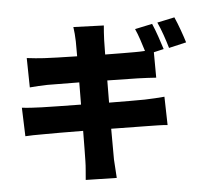

<svg xmlns="http://www.w3.org/2000/svg" viewBox="-62 -941 1124 1093"><g transform="rotate(5 500.0 -395.0)"><path d="M969 -742C952 -776 916 -840 890 -878L796 -840C823 -802 855 -743 875 -702ZM541 -487 713 -514C745 -518 791 -525 817 -527L791 -670L845 -693C827 -728 792 -793 767 -830L673 -792C696 -759 720 -712 740 -673C720 -668 699 -664 682 -661C651 -655 588 -645 516 -633C510 -671 505 -700 503 -715C499 -740 496 -777 494 -797L322 -773C330 -748 337 -723 343 -693L358 -609C276 -596 204 -586 171 -582C140 -578 108 -576 73 -574L105 -409C139 -418 167 -425 203 -432C230 -437 301 -448 383 -462L404 -337C311 -322 225 -308 182 -302C148 -297 98 -291 70 -290L104 -130C127 -136 165 -143 210 -151C250 -159 335 -173 429 -189C442 -113 452 -49 457 -17C462 13 464 49 468 88L643 61C634 26 625 -11 618 -42C612 -77 601 -140 587 -215C671 -229 746 -241 791 -248C829 -254 875 -262 905 -264L873 -423C844 -415 802 -405 763 -397C721 -389 646 -376 562 -362Z"/></g></svg>

Font: Noto Sans T Chinese Black
Style: Bold
Weight: 900
Designer: Ryoko NISHIZUKA (kana & ideographs); Paul D. Hunt (Latin, Greek & Cyrillic); Wenlong ZHANG (bopomofo); Sandoll Communica
Foundry: Adobe Systems Incorporated
Version: Version 1.000;PS 1;hotconv 1.0.78;makeotf.lib2.5.61930